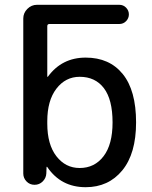

<svg xmlns="http://www.w3.org/2000/svg" viewBox="-20 -770 634 800"><path d="M177 -265V-255Q177 -168 215 -119Q253 -70 312 -70Q374 -70 411.5 -119Q449 -168 449 -260Q449 -355 413 -402.5Q377 -450 312 -450Q253 -450 215 -400.5Q177 -351 177 -265ZM77 -47V-693Q77 -716 94 -733Q111 -750 134 -750H477Q494 -750 505.5 -738Q517 -726 517 -710Q517 -694 505.5 -682Q494 -670 477 -670H186Q177 -670 177 -661V-451Q177 -450 178 -450Q180 -450 180 -451Q238 -530 337 -530Q436 -530 491.5 -461.5Q547 -393 547 -260Q547 -130 489.5 -60Q432 10 337 10Q234 10 177 -74Q177 -75 175 -75Q174 -75 174 -74L173 -47Q172 -28 158 -14Q144 0 124 0Q104 0 90.5 -14Q77 -28 77 -47Z"/></svg>

Font: Rounded Mplus 1c Medium
Style: Regular
Weight: 500
Version: Version 1.059.20150529